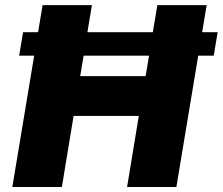

<svg xmlns="http://www.w3.org/2000/svg" viewBox="-20 -748 891 768"><path d="M29.3 0 116.7 -525.4H56.6L72.3 -619.1H132.3L150.4 -727.5H347.7L329.6 -619.1H591.3L609.4 -727.5H806.6L788.6 -619.1H850.6L835 -525.4H772.9L685.5 0H488.3L535.2 -284.2H274.4L227.5 0ZM300.8 -443.4H562.5L576.2 -525.4H314.5Z"/></svg>

Font: Inter Tight Black
Style: Italic
Weight: 900
Italic angle: -9.39999°
Designer: Rasmus Andersson
Foundry: rsms
Version: Version 3.004; ttfautohint (v1.8.4.7-5d5b)